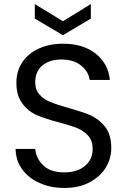

<svg xmlns="http://www.w3.org/2000/svg" viewBox="-20 -922 627 949"><path d="M298 7C298 7 298 7 298 7C346 7 388 -2 423 -21C458 -40 485 -64 503 -94C521 -124 530 -156 530 -190C530 -190 530 -190 530 -190C530 -234 520 -269 500 -295C480 -320 456 -339 428 -352C400 -364 363 -376 317 -389C317 -389 317 -389 317 -389C279 -400 250 -409 229 -418C208 -426 190 -438 176 -454C161 -470 154 -491 154 -516C154 -516 154 -516 154 -516C154 -551 166 -579 190 -599C214 -618 245 -628 283 -628C283 -628 283 -628 283 -628C324 -628 356 -618 381 -598C406 -577 420 -554 423 -527C423 -527 523 -527 523 -527C523 -527 523 -527 523 -527C518 -581 494 -624 453 -657C411 -690 357 -706 292 -706C292 -706 292 -706 292 -706C247 -706 207 -698 172 -682C137 -666 109 -643 90 -614C71 -585 61 -551 61 -513C61 -513 61 -513 61 -513C61 -470 71 -435 91 -410C110 -384 134 -365 162 -353C189 -341 226 -329 272 -317C272 -317 272 -317 272 -317C309 -307 339 -298 361 -289C383 -280 401 -268 416 -251C431 -234 438 -213 438 -186C438 -186 438 -186 438 -186C438 -152 426 -124 401 -103C376 -81 341 -70 298 -70C298 -70 298 -70 298 -70C253 -70 218 -81 195 -104C171 -126 157 -153 154 -186C154 -186 57 -186 57 -186C57 -186 57 -186 57 -186C58 -148 68 -115 89 -86C110 -57 138 -34 175 -18C211 -1 252 7 298 7ZM429 -902C429 -902 291 -817 291 -817C291 -817 152 -902 152 -902C152 -902 152 -830 152 -830C152 -830 291 -748 291 -748C291 -748 429 -830 429 -830C429 -830 429 -902 429 -902Z"/></svg>

Font: Girnar Poppins
Style: Regular
Weight: 500
Designer: Ninad Kale (Devanagari), Jonny Pinhorn (Latin)
Foundry: Indian Type Foundry
Version: ""